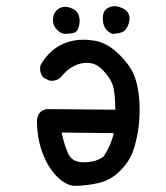

<svg xmlns="http://www.w3.org/2000/svg" viewBox="-20 -601 540 623"><path d="M219 2Q188 -2 159.5 -34Q131 -66 115.5 -111.5Q100 -157 100 -210Q102 -241 131 -247L354 -245Q354 -304 344.5 -328.5Q335 -353 309 -378Q283 -403 245 -395.5Q207 -388 176 -349Q162 -337 141 -339L121 -349Q107 -365 111 -388Q123 -413 148.5 -435.5Q174 -458 209 -467Q244 -476 286.5 -469Q329 -462 367 -424Q405 -386 417 -352.5Q429 -319 432 -276Q435 -233 430 -192Q425 -151 413 -114.5Q401 -78 370 -47Q339 -16 299.5 -7Q260 2 219 2ZM317 -94Q342 -134 349 -169L180 -171Q192 -116 206 -94.5Q220 -73 257.5 -74.5Q295 -76 317 -94ZM193 -491Q177 -491 163.5 -506Q150 -521 152 -541.5Q154 -562 170 -572.5Q186 -583 207.5 -576Q229 -569 235 -552.5Q241 -536 236.5 -517.5Q232 -499 222.5 -495.5Q213 -492 193 -491ZM345 -491Q317 -502 314 -533Q311 -564 329 -574.5Q347 -585 368.5 -578Q390 -571 397 -556.5Q404 -542 397 -522.5Q390 -503 378 -497.5Q366 -492 345 -491Z"/></svg>

Font: NaniFont Regular
Style: Regular
Weight: 400
Designer: Nanigashitei
Version: Version 1.036